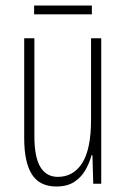

<svg xmlns="http://www.w3.org/2000/svg" viewBox="-20 -668 458 698"><path d="M348 -529V0H319L316 -104H313Q305 -75 290 -49Q275 -23 249.5 -6.5Q224 10 185 10Q124 10 96 -34Q68 -78 68 -165V-529H105V-174Q105 -96 127 -60.5Q149 -25 190 -25Q247 -25 279 -75.5Q311 -126 311 -233V-529ZM314 -648V-616H104V-648Z"/></svg>

Font: Noto Sans Lao Looped ExtraCondensed ExtraLight
Style: Regular
Weight: 200
Width: 2
Designer: Mark Frömberg, Ben Mitchell
Foundry: The Fontpad Ltd
Version: Version 1.002; ttfautohint (v1.8.4.7-5d5b)